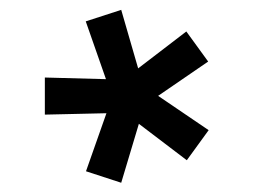

<svg xmlns="http://www.w3.org/2000/svg" viewBox="-20 -811 527 399"><path d="M158.7 -455.1 201.2 -575.7 73.2 -572.8V-649.9L200.2 -646.5L158.2 -766.6L231.9 -790.5L267.1 -668.9L367.2 -745.6L412.6 -683.1L308.6 -611.8L413.6 -540.5L368.2 -478L268.6 -553.7L231.9 -431.2Z"/></svg>

Font: Voltaire
Style: Regular
Weight: 400
Designer: Yvonne Schttler
Foundry: Yvonne Schttler
Version: Version 1.003